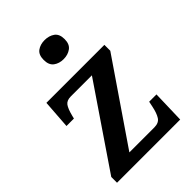

<svg xmlns="http://www.w3.org/2000/svg" viewBox="-223 -867 967 967"><g transform="rotate(-45 261.0 -383.0)"><path d="M27 0V-41L320 -472H170Q141 -472 128.5 -455Q116 -438 106 -398L102 -382H49L60 -536H473V-494L179 -64H357Q389 -64 402.5 -85Q416 -106 424 -145L430 -174H482L477 0ZM277 -630Q246 -630 224.5 -646Q203 -662 203 -698Q203 -735 224.5 -750.5Q246 -766 277 -766Q308 -766 330 -750.5Q352 -735 352 -698Q352 -662 330 -646Q308 -630 277 -630Z"/></g></svg>

Font: Noto Serif NP Hmong SemiBold
Style: Regular
Weight: 600
Designer: Dalton Maag Ltd
Foundry: Dalton Maag Ltd
Version: Version 1.001; ttfautohint (v1.8.4.7-5d5b)